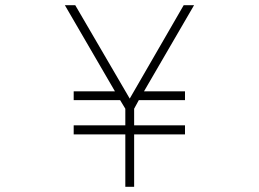

<svg xmlns="http://www.w3.org/2000/svg" viewBox="-20 -720 998 740"><path d="M463 0V-202H264V-237H463V-301L443 -334H264V-368H423L230 -700H270L480 -340L688 -700H728L535 -368H693V-334H515L497 -301V-237H693V-202H497V0Z"/></svg>

Font: Zen Kaku Gothic New Light
Style: Regular
Weight: 300
Designer: Yoshimichi Ohira
Foundry: Positype
Version: Version 1.002